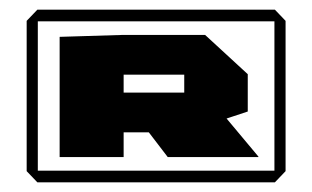

<svg xmlns="http://www.w3.org/2000/svg" viewBox="-20 -803 644 396"><path d="M103 -479V-727L234 -731H235V-479ZM57 -427 35 -450V-759H58V-427ZM58 -427V-451H569V-450L547 -427ZM326 -479 238 -594 416 -596 513 -480V-479ZM235 -530V-612H360V-530ZM360 -530V-649H491V-573L361 -530ZM235 -649V-731H403L491 -650V-649ZM35 -759V-760L57 -783H546V-759ZM546 -451V-783H547L569 -760V-451Z"/></svg>

Font: Foldit ExtraBold
Style: Regular
Weight: 800
Version: Version 1.003